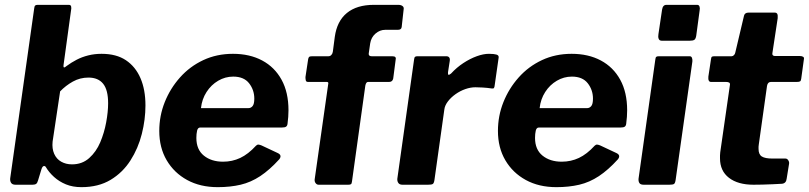

<svg xmlns="http://www.w3.org/2000/svg" viewBox="-20 -762 3337 792"><path d="M44 0Q31 0 26 -7.5Q21 -15 22 -26L121 -727Q122 -737 125.5 -739.5Q129 -742 135 -742H264Q272 -742 273.5 -735Q275 -728 273 -719L242 -493Q241 -485 244 -484Q247 -483 255 -490Q274 -504 296 -515.5Q318 -527 344 -533.5Q370 -540 399 -540Q460 -540 499.5 -513.5Q539 -487 559.5 -439.5Q580 -392 580 -327Q580 -269 565 -209.5Q550 -150 518 -100Q486 -50 436 -20Q386 10 316 10Q280 10 252 -1.5Q224 -13 203 -32Q182 -51 169 -73Q166 -78 160.5 -77Q155 -76 151 -64L137 -18Q134 -7 129 -3.5Q124 0 114 0ZM197 -178Q194 -149 203.5 -127.5Q213 -106 232.5 -95Q252 -84 277 -84Q319 -84 348 -110Q377 -136 393.5 -175Q410 -214 418 -257.5Q426 -301 426 -336Q426 -391 405.5 -416.5Q385 -442 345 -442Q310 -442 280.5 -425.5Q251 -409 228 -385Z M878 10Q806 10 752 -19.5Q698 -49 667.5 -101Q637 -153 637 -222Q637 -284 659.5 -340.5Q682 -397 722.5 -442.5Q763 -488 818.5 -514Q874 -540 941 -540Q1010 -540 1061.5 -512.5Q1113 -485 1141.5 -433Q1170 -381 1170 -307Q1170 -294 1169 -280Q1168 -266 1166 -251Q1165 -243 1160 -239.5Q1155 -236 1143 -236H806Q796 -236 793 -223Q790 -210 790 -193Q790 -145 821 -120Q852 -95 900 -95Q938 -95 971 -110.5Q1004 -126 1036 -161Q1041 -166 1046.5 -165.5Q1052 -165 1059 -162L1125 -131Q1145 -122 1132 -105Q1092 -61 1053.5 -35.5Q1015 -10 972.5 0Q930 10 878 10ZM1005 -316Q1015 -316 1022 -324.5Q1029 -333 1029 -355Q1029 -391 1007.5 -418.5Q986 -446 942 -446Q909 -446 880 -429Q851 -412 832 -382.5Q813 -353 809 -316Z M1598 -530Q1608 -530 1611 -526Q1614 -522 1612 -515L1602 -438Q1599 -424 1585 -424H1498Q1490 -424 1487 -409L1432 -14Q1431 -5 1428 -2.5Q1425 0 1417 0H1294Q1287 0 1282 -6.5Q1277 -13 1278 -22L1334 -416Q1336 -424 1328 -424H1251Q1243 -424 1241.5 -430Q1240 -436 1240 -444L1251 -517Q1252 -524 1255 -527Q1258 -530 1268 -530H1335Q1342 -530 1347 -535.5Q1352 -541 1353 -549L1361 -610Q1370 -675 1411 -708.5Q1452 -742 1522 -742H1623Q1634 -742 1640.5 -737Q1647 -732 1645 -723L1637 -651Q1636 -639 1621 -639H1569Q1547 -639 1529 -623.5Q1511 -608 1507 -583L1501 -541Q1500 -530 1513 -530H1598Z M1640 0Q1628 0 1623 -7.5Q1618 -15 1619 -25L1688 -516Q1689 -525 1692 -527.5Q1695 -530 1702 -530H1821Q1829 -530 1833 -525Q1837 -520 1835 -509L1828 -464Q1827 -454 1830.5 -453.5Q1834 -453 1841 -459Q1864 -484 1891.5 -502Q1919 -520 1946.5 -530Q1974 -540 1997 -540Q2017 -540 2027.5 -537Q2038 -534 2037 -525L2021 -413Q2020 -402 2017.5 -399Q2015 -396 2009 -397Q1989 -400 1970.5 -401Q1952 -402 1941 -402Q1921 -402 1899.5 -394.5Q1878 -387 1859 -373.5Q1840 -360 1827.5 -343.5Q1815 -327 1813 -311L1772 -19Q1770 -6 1765 -3Q1760 0 1746 0H1640Z M2275 10Q2203 10 2149 -19.5Q2095 -49 2064.5 -101Q2034 -153 2034 -222Q2034 -284 2056.5 -340.5Q2079 -397 2119.5 -442.5Q2160 -488 2215.5 -514Q2271 -540 2338 -540Q2407 -540 2458.5 -512.5Q2510 -485 2538.5 -433Q2567 -381 2567 -307Q2567 -294 2566 -280Q2565 -266 2563 -251Q2562 -243 2557 -239.5Q2552 -236 2540 -236H2203Q2193 -236 2190 -223Q2187 -210 2187 -193Q2187 -145 2218 -120Q2249 -95 2297 -95Q2335 -95 2368 -110.5Q2401 -126 2433 -161Q2438 -166 2443.5 -165.5Q2449 -165 2456 -162L2522 -131Q2542 -122 2529 -105Q2489 -61 2450.5 -35.5Q2412 -10 2369.5 0Q2327 10 2275 10ZM2402 -316Q2412 -316 2419 -324.5Q2426 -333 2426 -355Q2426 -391 2404.5 -418.5Q2383 -446 2339 -446Q2306 -446 2277 -429Q2248 -412 2229 -382.5Q2210 -353 2206 -316Z M2767 -20Q2765 -6 2760 -3Q2755 0 2741 0H2635Q2622 0 2617.5 -7Q2613 -14 2614 -25L2683 -515Q2684 -525 2687 -527.5Q2690 -530 2698 -530H2825Q2832 -530 2834.5 -523Q2837 -516 2836 -508ZM2852 -615Q2850 -602 2844.5 -598Q2839 -594 2825 -594H2710Q2700 -594 2697 -602Q2694 -610 2696 -621L2711 -722Q2714 -742 2729 -742H2856Q2863 -742 2865.5 -735Q2868 -728 2866 -719Z M3088 0Q3024 0 2987 -28.5Q2950 -57 2950 -109Q2950 -115 2950 -121Q2950 -127 2951 -134L2991 -412Q2992 -419 2987.5 -421.5Q2983 -424 2975 -424H2913Q2900 -424 2902 -446L2913 -519Q2914 -527 2917.5 -528.5Q2921 -530 2929 -530H2998Q3003 -530 3007.5 -534.5Q3012 -539 3013 -545L3049 -697Q3052 -710 3068 -710H3176Q3183 -710 3186 -705Q3189 -700 3188 -687L3166 -542Q3165 -537 3168 -534Q3171 -531 3176 -531H3279Q3287 -531 3292.5 -528Q3298 -525 3296 -517L3285 -437Q3284 -429 3280.5 -426.5Q3277 -424 3266 -424H3160Q3147 -424 3144 -408L3110 -166Q3109 -161 3109 -157Q3109 -153 3109 -148Q3109 -125 3122.5 -116.5Q3136 -108 3166 -108H3220Q3227 -108 3231.5 -101Q3236 -94 3235 -87L3225 -25Q3223 -6 3206 -4Q3189 -3 3167.5 -2Q3146 -1 3125 -0.5Q3104 0 3088 0Z"/></svg>

Font: Libre Franklin Thin
Style: Bold Italic
Weight: 700
Italic angle: -8°
Version: Version 3.000